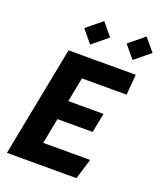

<svg xmlns="http://www.w3.org/2000/svg" viewBox="-173 -1086 1003 1194"><g transform="rotate(20 328.5 -488.5)"><path d="M18.5 0H478.5L520 -135.5H209.5L242 -304.5H475L500 -433H267L298.5 -594.5H594L605.5 -730H160.5ZM205 -893.5 274.5 -809.5 376.5 -893.5 307 -977ZM485.5 -893.5 555 -809.5 657 -893.5 587.5 -977Z"/></g></svg>

Font: Monaspace Krypton ExtraBold
Style: Italic
Weight: 800
Italic angle: -11°
Designer: Riley Cran & the Lettermatic Team
Foundry: Lettermatic
Version: Version 1.101 (Monaspace Krypton)